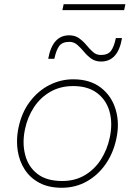

<svg xmlns="http://www.w3.org/2000/svg" viewBox="-20 -879 637 908"><path d="M272 9Q210.5 9 166.5 -14.2Q122.5 -37.5 96.8 -77.5Q71 -117.5 63.5 -168Q60.5 -188.5 60.5 -209.5Q60.5 -240.5 67 -273Q82 -346.5 121.2 -398.2Q160.5 -450 214 -477Q267.5 -504 326 -504Q406 -504 457 -464.5Q508 -425 527 -361Q537.5 -326 537.5 -288Q537.5 -256 530 -222Q515.5 -154 479 -102Q442.5 -50 389.5 -20.5Q336.5 9 272 9ZM274 -23Q335 -23 381.2 -50.5Q427.5 -78 457.2 -124.5Q487 -171 499 -228Q506 -261 506 -291Q506 -323 498 -351.5Q482.5 -406.5 439 -439.2Q395.5 -472 326 -472Q265.5 -472 218.5 -445.2Q171.5 -418.5 140.8 -372Q110 -325.5 98 -267Q91.5 -236 91.5 -207Q91.5 -175.5 99 -147Q113 -91 156.5 -57Q200 -23 274 -23ZM458 -588Q430.5 -588 411.2 -602Q392 -616 377 -634.5Q361.5 -653 345.5 -667Q329.5 -681 308 -681Q275 -681 260.5 -662Q246 -643 237 -601H208Q228 -712 307 -712Q335 -712 354.2 -698Q373.5 -684 389 -665.5Q404 -647 419.8 -633Q435.5 -619 457 -619Q490 -619 504.5 -638Q519 -657 528 -699H557Q538.5 -588 458 -588ZM275 -831 281 -859H573L567 -831Z"/></svg>

Font: Heraclito Thin
Style: Italic
Weight: 100
Italic angle: -12°
Designer: Kostas Bartsokas (font) & Cristiano Sobral (main changes)
Foundry: Kostas Bartsokas (font) & Cristiano Sobral (main changes)
Version: Version 1.00;July 8, 2020;FontCreator 13.0.0.2655 64-bit